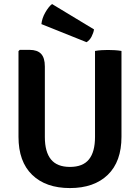

<svg xmlns="http://www.w3.org/2000/svg" viewBox="-20 -942 712 976"><path d="M597.5 -246.5Q597.5 -120.5 527.8 -53.2Q458 14 335.5 14Q213 14 143.5 -53.2Q74 -120.5 74 -246.5V-682L80.5 -688.5H130.5Q170 -688.5 189 -668.2Q208 -648 208 -603.5V-245.5Q208 -170 239 -131.8Q270 -93.5 335.5 -93.5Q401.5 -93.5 432.2 -131.8Q463 -170 463 -245.5V-683Q479 -686 496.8 -687Q514.5 -688 528.5 -688Q542 -688 561.8 -687Q581.5 -686 597.5 -683ZM244.5 -921.5 458 -792.5Q455 -774.5 445.5 -756Q436 -737.5 420 -727.5L190.5 -819.5Q193.5 -849.5 210.5 -879Q227.5 -908.5 244.5 -921.5Z"/></svg>

Font: Signika SC SemiBold
Style: Regular
Weight: 600
Designer: Anna Giedryś
Foundry: Anna Giedryś
Version: Version 2.000; ttfautohint (v1.8.3) -l 8 -r 50 -G 200 -x 9 -